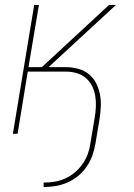

<svg xmlns="http://www.w3.org/2000/svg" viewBox="-20 -540 540 775"><path d="M156 215V197Q178 197 200 193.5Q222 190 243 180.5Q264 171 282 156Q300 141 313.5 121.5Q327 102 334.5 81Q342 60 345 38L362 -64Q366 -86 367 -108.5Q368 -131 364.5 -152.5Q361 -174 351.5 -193Q342 -212 326 -225.5Q310 -239 289 -245Q268 -251 246 -251H92L51 0H32L118 -520H137L95 -269H149L420 -520H448L176 -269H246Q271 -269 295 -262.5Q319 -256 337.5 -241.5Q356 -227 367 -206Q378 -185 383 -161Q388 -137 387 -111.5Q386 -86 382 -61L365 41Q361 65 352.5 88.5Q344 112 329.5 133Q315 154 295 170.5Q275 187 251.5 197Q228 207 204 211Q180 215 156 215Z"/></svg>

Font: Iosevka SS18 Thin
Style: Italic
Weight: 100
Italic angle: -9°
Monospace: yes
Designer: Belleve Invis
Foundry: Belleve Invis
Version: Version 25.1.1; ttfautohint (v1.8.4)